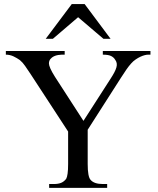

<svg xmlns="http://www.w3.org/2000/svg" viewBox="-20 -909 763 929"><path d="M695.8 -644.5Q689.9 -644.5 680.2 -642.1Q670.4 -639.6 659.4 -634.5Q648.4 -629.4 636.5 -621.3Q624.5 -613.3 614.3 -601.6Q604 -590.3 592 -573.2Q580.1 -556.2 564.9 -532.2L404.3 -281.2V-115.7Q404.3 -53.2 418.5 -38.6Q435.5 -18.6 477.5 -18.6H498.5V0H217.8V-18.6H240.7Q261.7 -18.6 275.9 -24.4Q290 -30.3 300.3 -43.9Q304.7 -51.8 307.1 -69.1Q309.6 -86.4 309.6 -115.7V-272.5L128.9 -549.3Q112.8 -573.2 101.3 -590.1Q89.8 -606.9 76.2 -618.2Q63.5 -627.4 45.9 -636Q28.3 -644.5 8.3 -644.5V-662.1H293V-644.5H278.3Q271.5 -644.5 261 -642.8Q250.5 -641.1 240.7 -636.5Q231 -631.8 223.9 -623.3Q216.8 -614.7 216.8 -601.6Q216.8 -593.3 223.9 -577.1Q231 -561 246.1 -537.1L383.8 -324.2L515.1 -528.3Q525.9 -544.9 533 -558.3Q540 -571.8 543.2 -582.8Q546.4 -593.8 544.7 -603.3Q543 -612.8 536.1 -621.6Q530.3 -631.3 517.6 -637.9Q504.9 -644.5 477.5 -644.5V-662.1H708V-644.5ZM480.5 -721.2 357.9 -825.7 235.8 -721.2H201.2L327.1 -889.2H389.6L515.1 -721.2Z"/></svg>

Font: Doulos SIL Viet
Style: Regular
Weight: 400
Designer: Walt Agee, Victor Gaultney, Peter Martin, Debbi Hosken, Becca Hirsbrunner
Foundry: SIL International
Version: Version 5.000